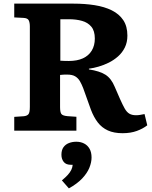

<svg xmlns="http://www.w3.org/2000/svg" viewBox="-20 -720 836 1058"><path d="M655.5 14Q607.5 14 574.2 -1.3Q541 -16.5 518.7 -45.5Q496.5 -74.5 481 -115.5L438.5 -234Q430 -256 420.3 -272.7Q410.5 -289.5 394.5 -299.2Q378.5 -309 350 -309Q340 -309 330 -308.7Q320 -308.5 311 -307V-130Q311 -102.5 317.8 -92.5Q324.5 -82.5 351 -80L401 -76.5V0H58.5V-76L110.5 -79.5Q128 -81 136.2 -90Q144.5 -99 144.5 -131V-574Q144.5 -596 138.2 -608.2Q132 -620.5 108 -621.5L58.5 -624V-700H385Q447.5 -700 501.5 -691.5Q555.5 -683 596 -663Q636.5 -643 659.3 -609Q682 -575 682 -523.5Q682 -487 668 -458.5Q654 -430 630.5 -409.2Q607 -388.5 579.3 -374.7Q551.5 -361 523 -352.8Q494.5 -344.5 470 -341.5V-337.5Q529 -328.5 561 -308.3Q593 -288 612 -242L640.5 -176.5Q655.5 -142.5 667 -122.3Q678.5 -102 693 -93.5Q707.5 -85 729.5 -85Q740.5 -85 751.3 -86.8Q762 -88.5 776.5 -91.5L791.5 -29.5Q768 -11 734 1.5Q700 14 655.5 14ZM359.5 -384Q405 -384 436.8 -398.5Q468.5 -413 485.5 -441Q502.5 -469 502.5 -507.5Q502.5 -550 483.2 -573Q464 -596 431.8 -605Q399.5 -614 360.5 -614H312.5V-385.5Q324 -384.5 337.5 -384.3Q351 -384 359.5 -384ZM359.5 318 321 274Q341 257.5 353.5 243.8Q366 230 372.7 216.3Q379.5 202.5 380.5 188H370Q343.5 188 331 172Q318.5 156 318.5 133Q318.5 107 329.7 91.3Q341 75.5 359.8 68.3Q378.5 61 400.5 61Q424.5 61 443.5 70.8Q462.5 80.5 473.5 99.8Q484.5 119 484.5 148Q484.5 174.5 472.5 204.3Q460.5 234 433 263.3Q405.5 292.5 359.5 318Z"/></svg>

Font: Literata Variable Black
Style: Regular
Weight: 900
Designer: Latin by Veronika Burian and Jose Scaglione. Greek by Irene Vlachou. Cyrillic by Vera Evstafieva.
Foundry: TypeTogether
Version: Version 3.021